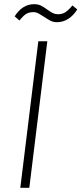

<svg xmlns="http://www.w3.org/2000/svg" viewBox="-20 -897 389 917"><path d="M73 -799 50 -819Q87 -877 143 -877Q161 -877 174 -871Q187 -865 206 -851Q223 -839 233.5 -834Q244 -829 257 -829Q277 -829 292 -838.5Q307 -848 326 -871L349 -852Q331 -823 306 -807Q281 -791 253 -791Q235 -791 222 -797.5Q209 -804 190 -817Q173 -828 162.5 -833.5Q152 -839 139 -839Q119 -839 105 -830.5Q91 -822 73 -799ZM163 -700H206L120 0H77Z"/></svg>

Font: Haskoy ExtraLight
Style: Italic
Weight: 200
Designer: Ertekin Erdin
Foundry: Ertekin Erdin
Version: Version 2.000; ttfautohint (v1.8.4.7-5d5b)